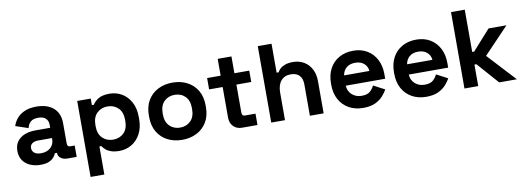

<svg xmlns="http://www.w3.org/2000/svg" viewBox="-66 -1116 4735 1732"><g transform="rotate(-10 2301.0 -250.0)"><path d="M224 14Q171 14 129 -4.5Q87 -23 62.5 -58.5Q38 -94 38 -145Q38 -196 62.5 -230.5Q87 -265 130.5 -282.5Q174 -300 230 -300H366V-328Q366 -363 344 -385.5Q322 -408 274 -408Q227 -408 204 -386.5Q181 -365 174 -331L58 -370Q70 -408 96.5 -439.5Q123 -471 167.5 -490.5Q212 -510 276 -510Q374 -510 431 -461Q488 -412 488 -319V-134Q488 -104 516 -104H556V0H472Q435 0 411 -18Q387 -36 387 -66V-67H368Q364 -55 350 -35.5Q336 -16 306 -1Q276 14 224 14ZM246 -88Q299 -88 332.5 -117.5Q366 -147 366 -196V-206H239Q204 -206 184 -191Q164 -176 164 -149Q164 -122 185 -105Q206 -88 246 -88Z M648 200V-496H772V-436H790Q807 -465 843 -487.5Q879 -510 946 -510Q1006 -510 1057 -480.5Q1108 -451 1139 -394Q1170 -337 1170 -256V-240Q1170 -159 1139 -102Q1108 -45 1057 -15.5Q1006 14 946 14Q901 14 870.5 3.5Q840 -7 821.5 -23.5Q803 -40 792 -57H774V200ZM908 -96Q967 -96 1005.5 -133.5Q1044 -171 1044 -243V-253Q1044 -325 1005 -362.5Q966 -400 908 -400Q850 -400 811 -362.5Q772 -325 772 -253V-243Q772 -171 811 -133.5Q850 -96 908 -96Z M1522 14Q1448 14 1389 -16Q1330 -46 1296 -103Q1262 -160 1262 -240V-256Q1262 -336 1296 -393Q1330 -450 1389 -480Q1448 -510 1522 -510Q1596 -510 1655 -480Q1714 -450 1748 -393Q1782 -336 1782 -256V-240Q1782 -160 1748 -103Q1714 -46 1655 -16Q1596 14 1522 14ZM1522 -98Q1580 -98 1618 -135.5Q1656 -173 1656 -243V-253Q1656 -323 1618.5 -360.5Q1581 -398 1522 -398Q1464 -398 1426 -360.5Q1388 -323 1388 -253V-243Q1388 -173 1426 -135.5Q1464 -98 1522 -98Z M2072 0Q2023 0 1992.5 -30.5Q1962 -61 1962 -112V-392H1838V-496H1962V-650H2088V-496H2224V-392H2088V-134Q2088 -104 2116 -104H2212V0Z M2338 0V-700H2464V-435H2482Q2490 -451 2507 -467Q2524 -483 2552.5 -493.5Q2581 -504 2625 -504Q2683 -504 2726.5 -477.5Q2770 -451 2794 -404.5Q2818 -358 2818 -296V0H2692V-286Q2692 -342 2664.5 -370Q2637 -398 2586 -398Q2528 -398 2496 -359.5Q2464 -321 2464 -252V0Z M3180 14Q3106 14 3049.5 -17.5Q2993 -49 2961.5 -106.5Q2930 -164 2930 -242V-254Q2930 -332 2961 -389.5Q2992 -447 3048 -478.5Q3104 -510 3178 -510Q3251 -510 3305 -477.5Q3359 -445 3389 -387.5Q3419 -330 3419 -254V-211H3058Q3060 -160 3096 -128Q3132 -96 3184 -96Q3237 -96 3262 -119Q3287 -142 3300 -170L3403 -116Q3389 -90 3362.5 -59.5Q3336 -29 3292 -7.5Q3248 14 3180 14ZM3059 -305H3291Q3287 -348 3256.5 -374Q3226 -400 3177 -400Q3126 -400 3096 -374Q3066 -348 3059 -305Z M3757 14Q3683 14 3626.5 -17.5Q3570 -49 3538.5 -106.5Q3507 -164 3507 -242V-254Q3507 -332 3538 -389.5Q3569 -447 3625 -478.5Q3681 -510 3755 -510Q3828 -510 3882 -477.5Q3936 -445 3966 -387.5Q3996 -330 3996 -254V-211H3635Q3637 -160 3673 -128Q3709 -96 3761 -96Q3814 -96 3839 -119Q3864 -142 3877 -170L3980 -116Q3966 -90 3939.5 -59.5Q3913 -29 3869 -7.5Q3825 14 3757 14ZM3636 -305H3868Q3864 -348 3833.5 -374Q3803 -400 3754 -400Q3703 -400 3673 -374Q3643 -348 3636 -305Z M4108 0V-700H4234V-313H4252L4416 -496H4580L4351 -256L4588 0H4426L4252 -197H4234V0Z"/></g></svg>

Font: Space Grotesk Light
Style: Bold
Weight: 700
Version: Version 2.000